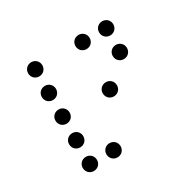

<svg xmlns="http://www.w3.org/2000/svg" viewBox="-109 -602 718 703"><g transform="rotate(-30 250.0 -250.0)"><path d="M100 -420C117 -420 130 -433 130 -450C130 -467 117 -480 100 -480C83 -480 70 -467 70 -450C70 -433 83 -420 100 -420ZM300 -420C317 -420 330 -433 330 -450C330 -467 317 -480 300 -480C283 -480 270 -467 270 -450C270 -433 283 -420 300 -420ZM400 -420C417 -420 430 -433 430 -450C430 -467 417 -480 400 -480C383 -480 370 -467 370 -450C370 -433 383 -420 400 -420ZM100 -320C117 -320 130 -333 130 -350C130 -367 117 -380 100 -380C83 -380 70 -367 70 -350C70 -333 83 -320 100 -320ZM400 -320C417 -320 430 -333 430 -350C430 -367 417 -380 400 -380C383 -380 370 -367 370 -350C370 -333 383 -320 400 -320ZM100 -220C117 -220 130 -233 130 -250C130 -267 117 -280 100 -280C83 -280 70 -267 70 -250C70 -233 83 -220 100 -220ZM300 -220C317 -220 330 -233 330 -250C330 -267 317 -280 300 -280C283 -280 270 -267 270 -250C270 -233 283 -220 300 -220ZM100 -120C117 -120 130 -133 130 -150C130 -167 117 -180 100 -180C83 -180 70 -167 70 -150C70 -133 83 -120 100 -120ZM100 -20C117 -20 130 -33 130 -50C130 -67 117 -80 100 -80C83 -80 70 -67 70 -50C70 -33 83 -20 100 -20ZM200 -20C217 -20 230 -33 230 -50C230 -67 217 -80 200 -80C183 -80 170 -67 170 -50C170 -33 183 -20 200 -20Z"/></g></svg>

Font: TINY 5x3 60
Style: Regular
Weight: 150
Designer: Jack Halten Fahnestock
Foundry: Velvetyne Type Foundry
Version: Version 1.002;hotconv 1.0.109;makeotfexe 2.5.65596